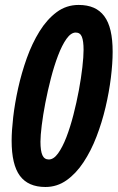

<svg xmlns="http://www.w3.org/2000/svg" viewBox="-20 -744 474 774"><path d="M163.1 9.8Q93.8 9.8 60.3 -35.2Q26.9 -80.1 26.9 -176.8Q26.9 -216.3 33.2 -271.7Q39.6 -327.1 53.2 -388.7Q66.9 -450.2 88.1 -509.8Q109.4 -569.3 139.4 -617.7Q169.4 -666 208.5 -695.1Q247.6 -724.1 296.9 -724.1Q332 -724.1 357.7 -712.9Q383.3 -701.7 400.4 -678.7Q417.5 -655.8 425.8 -620.1Q434.1 -584.5 434.1 -535.2Q434.1 -488.8 427 -430.9Q419.9 -373 405.5 -311.8Q391.1 -250.5 369.1 -193.4Q347.2 -136.2 316.9 -90.3Q286.6 -44.4 248.3 -17.3Q210 9.8 163.1 9.8ZM176.8 -101.1Q196.3 -101.1 214.1 -125.7Q231.9 -150.4 247.6 -190.9Q263.2 -231.4 275.9 -280.8Q288.6 -330.1 297.9 -379.9Q307.1 -429.7 312 -472.7Q316.9 -515.6 316.9 -543Q316.9 -578.1 310.1 -595.5Q303.2 -612.8 285.2 -612.8Q266.1 -612.8 248 -587.4Q230 -562 214.1 -520.3Q198.2 -478.5 185.3 -428.7Q172.4 -378.9 162.8 -329.3Q153.3 -279.8 148.2 -238.3Q143.1 -196.8 143.1 -172.9Q143.1 -135.7 150.9 -118.4Q158.7 -101.1 176.8 -101.1Z"/></svg>

Font: Open Sans Condensed
Style: Italic
Weight: 400
Width: 3
Italic angle: -12°
Designer: Monotype Design Team
Foundry: Monotype Imaging Inc.
Version: Version 3.000